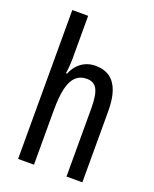

<svg xmlns="http://www.w3.org/2000/svg" viewBox="-142 -841 740 921"><g transform="rotate(20 228.0 -380.0)"><path d="M146 -545Q146 -523 144.5 -503Q143 -483 140 -465H146Q156 -491 173.5 -509.5Q191 -528 213.5 -537.5Q236 -547 261 -547Q307 -547 336 -526Q365 -505 379 -464.5Q393 -424 393 -364V0H312V-348Q312 -416 296.5 -445Q281 -474 244 -474Q210 -474 188 -453Q166 -432 156 -389Q146 -346 146 -279V0H65V-760H146Z"/></g></svg>

Font: Noto Sans Devanagari ExtraCondensed
Style: Regular
Weight: 400
Width: 2
Designer: Jelle Bosma - Monotype Design Team
Foundry: Monotype Imaging Inc.
Version: Version 2.006